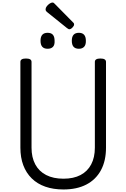

<svg xmlns="http://www.w3.org/2000/svg" viewBox="-20 -1477 998 1516"><path d="M481 19Q401 19 338 -3Q275 -25 231 -68Q187 -111 164 -172Q141 -233 141 -311V-988Q141 -1002 152 -1008.5Q163 -1015 185 -1015Q207 -1015 218 -1008.5Q229 -1002 229 -988V-311Q229 -234 258.5 -179Q288 -124 344.5 -95Q401 -66 481 -66Q561 -66 616 -95Q671 -124 700 -179Q729 -234 729 -311V-988Q729 -1002 740 -1008.5Q751 -1015 773 -1015Q817 -1015 817 -988V-311Q817 -207 777 -133Q737 -59 662 -20Q587 19 481 19ZM356 -1092Q328 -1092 314 -1107.5Q300 -1123 300 -1155Q300 -1187 314 -1202.5Q328 -1218 356 -1218Q384 -1218 397.5 -1202.5Q411 -1187 411 -1155Q413 -1123 398.5 -1107.5Q384 -1092 356 -1092ZM603 -1092Q575 -1092 561 -1107.5Q547 -1123 547 -1155Q547 -1187 561 -1202.5Q575 -1218 603 -1218Q630 -1218 644 -1202.5Q658 -1187 658 -1155Q659 -1124 644.5 -1108Q630 -1092 603 -1092ZM527 -1246Q523 -1246 518.5 -1249Q514 -1252 508 -1256L355 -1379Q345 -1387 342.5 -1392Q340 -1397 340 -1404Q340 -1415 349 -1427Q358 -1439 371 -1448Q384 -1457 394 -1457Q400 -1457 404.5 -1454Q409 -1451 413 -1446L556 -1301Q563 -1295 564 -1291Q565 -1287 565 -1283Q565 -1273 552 -1259.5Q539 -1246 527 -1246Z"/></svg>

Font: Playwrite PE
Style: Regular
Weight: 400
Designer: Veronika Burian, José Scaglione
Foundry: TypeTogether
Version: Version 1.002